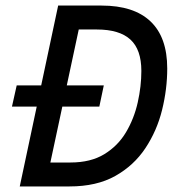

<svg xmlns="http://www.w3.org/2000/svg" viewBox="-20 -670 621 690"><path d="M51 0 112 -287H23L40 -363H128L189 -650H345Q461 -650 521 -593Q581 -536 581 -424Q581 -350 562.5 -275Q544 -200 502.5 -137.5Q461 -75 394 -37.5Q327 0 230 0ZM161 -86H233Q306 -86 355 -116Q404 -146 433 -195Q462 -244 475 -302Q488 -360 488 -415Q488 -492 448.5 -528Q409 -564 328 -564H263L220 -363H353L337 -287H204Z"/></svg>

Font: Sometype Mono Medium
Style: Italic
Weight: 500
Italic angle: -12°
Monospace: yes
Designer: Ryoichi Tsunekawa
Foundry: Dharma Type
Version: Version 1.000; ttfautohint (v1.8.3)